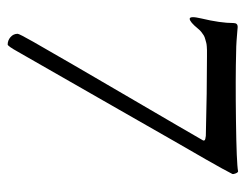

<svg xmlns="http://www.w3.org/2000/svg" viewBox="-90 -357 640 500"><g transform="rotate(90 230.0 -107.0)"><path d="M344 -313Q347 -317 345.5 -319.5Q344 -322 334 -323Q217 -326 128 -326Q127 -326 120 -326Q113 -326 110.5 -326Q108 -326 101 -325.5Q94 -325 91 -324Q88 -323 82 -321.5Q76 -320 72 -317.5Q68 -315 63.5 -311.5Q59 -308 55 -303Q37 -281 29 -281Q21 -281 28 -311Q40 -361 40 -395Q40 -406 50 -406Q51 -406 61.5 -405Q72 -404 87 -403Q102 -402 113 -402Q182 -400 294 -401.5Q406 -403 426 -407Q429 -407 431.5 -401Q434 -395 433 -392Q423 -372 395 -323Q363 -268 265.5 -97Q168 74 115 166Q100 193 96 193Q85 193 76.5 185.5Q68 178 68 167Q68 163 89 126Q141 35 234 -124Q327 -283 344 -313Z"/></g></svg>

Font: EB Garamond 12 All SC
Style: AllSC
Weight: 400
Version: Version 0.016 ; ttfautohint (v0.97) -l 8 -r 50 -G 200 -x 0 -